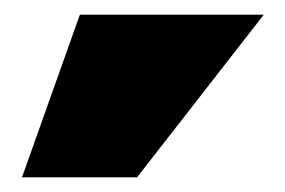

<svg xmlns="http://www.w3.org/2000/svg" viewBox="-20 -839 389 262"><path d="M340 -819H89L10 -597H167Z"/></svg>

Font: Repo ExtraBlack
Style: Regular
Weight: 400
Designer: Stefan Peev
Foundry: Context Ltd
Version: Version 001.502